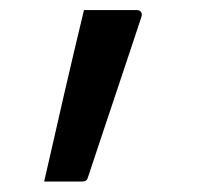

<svg xmlns="http://www.w3.org/2000/svg" viewBox="-20 -153 390 377"><path d="M141.5 203.4Q125.2 203.4 104.6 203.4Q84 203.4 66.7 203.4Q76.8 160.4 86.2 118.4Q95.6 76.4 105.2 35.1Q114.8 -6.2 124.6 -48.2Q134.5 -90.2 144.9 -133.2Q164.3 -133.2 180.1 -133.2Q195.9 -133.2 212.5 -133.2Q229.1 -133.2 248.8 -133.2Q252.8 -133.2 255.1 -131.4Q257.4 -129.6 258.2 -126.6Q259 -123.6 257.4 -119Q245.7 -84.3 232.9 -45.2Q220.1 -6.1 206.4 34.1Q192.7 74.3 179.3 115.2Q165.8 156 152.7 195.2Q151.1 200.4 148.3 201.9Q145.5 203.4 141.5 203.4Z"/></svg>

Font: Recursive Sans Linear Light
Style: Regular
Weight: 300
Version: Version 1.085